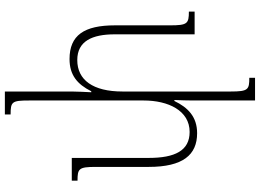

<svg xmlns="http://www.w3.org/2000/svg" viewBox="-156 -644 1042 769"><g transform="rotate(-90 364.5 -259.0)"><path d="M648 -98V-319C648 -443 608 -501 513 -501C449 -501 412 -470 384 -414H380C381 -440 383 -466 383 -493V-760H291V-737C342 -737 347 -732 347 -663V-204C347 -106 307 -20 221 -20C146 -20 117 -79 117 -184V-492H26V-469C74 -469 81 -464 81 -396V-184C81 -47 129 10 216 10C282 10 319 -27 345 -81H349C348 -56 347 -31 347 -6V242H438V219C391 219 383 215 383 145V-289C383 -407 429 -470 509 -470C585 -470 612 -410 612 -320V0H703V-23C655 -23 648 -29 648 -98Z"/></g></svg>

Font: Noto Serif Armenian Condensed ExtraLight
Style: Regular
Weight: 200
Width: 3
Designer: Monotype Design Team
Foundry: Monotype Imaging Inc.
Version: Version 2.008